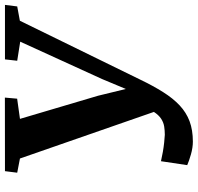

<svg xmlns="http://www.w3.org/2000/svg" viewBox="-32 -751 798 774"><g transform="rotate(-90 367.0 -364.0)"><path d="M183.1 14.5Q159 14.5 131.6 6.7Q104.1 -1.2 88.3 -8.3L104.1 -114.1Q122.1 -109.9 141.7 -106.5Q161.3 -103.1 179.4 -101.2Q197.5 -99.2 210.5 -98.6Q227.6 -98.6 243.8 -101.1Q260 -103.6 275 -113.2Q290 -122.8 303.6 -143.7Q317.2 -164.5 329.7 -201.2L313.2 -112.8L115 -682.6L57.8 -693.6L64 -743L360.6 -743.3L356.2 -693.9L274.8 -682.5L368 -367.8L410.2 -194.8L371.1 -197.7L435.3 -351.4L586 -681.5L509.1 -693.6L514.6 -743H734.3L728.1 -693.6L670.4 -682.9L433 -197.6Q407.7 -144.9 382.6 -105.3Q357.6 -65.6 329.2 -38.9Q300.8 -12.2 265.3 1.2Q229.7 14.5 183.1 14.5Z"/></g></svg>

Font: Merriweather 7pt Light
Style: Italic
Weight: 300
Italic angle: -7.8°
Designer: Eben Sorkin
Foundry: Eben Sorkin
Version: Version 2.200;gftools[0.9.31]